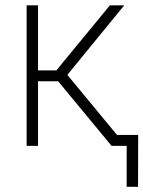

<svg xmlns="http://www.w3.org/2000/svg" viewBox="-20 -556 547 732"><path d="M81.5 0V-535.6H125V-287.6H194.8L398.9 -535.6H453.6L236.8 -270.5L460.4 0H405.3L201.7 -246.1H125V0ZM462.9 156.2V0H415.5V-41.5H506.8L506.3 156.2Z"/></svg>

Font: Inter 20pt ExtraLight
Style: Regular
Weight: 250
Version: Version 4.001;git-66647c0bb